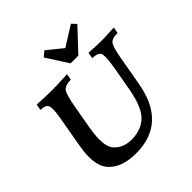

<svg xmlns="http://www.w3.org/2000/svg" viewBox="-238 -1101 1302 1302"><g transform="rotate(-45 413.5 -449.5)"><path d="M331.1 17.6Q196.8 17.6 131.8 -51.8Q86.9 -98.6 86.9 -193.4Q86.9 -237.3 96.7 -291.5L136.7 -519.5Q144.5 -564 144.5 -591.8Q144.5 -606 142.6 -615.7Q136.7 -649.4 80.1 -649.4L87.9 -693.4Q185.1 -688.5 231.4 -688.5Q273.9 -688.5 378.9 -693.4L371.1 -649.4Q309.6 -648.9 293.2 -618.4Q276.9 -587.9 261.2 -501L231.4 -331.1Q220.7 -271 220.7 -226.6Q220.7 -153.3 249.5 -121.6Q294.9 -69.8 376 -69.8Q467.3 -69.8 523.4 -123.5Q579.6 -177.2 605.5 -324.2L635.3 -492.2Q646.5 -557.1 646.5 -591.8Q646.5 -606 645 -614.7Q638.2 -649.4 576.7 -649.4L584.5 -693.4Q666.5 -688.5 707 -688.5Q744.1 -688.5 827.1 -693.4L819.3 -649.4Q759.8 -649.4 744.1 -620.6Q728.5 -591.8 714.4 -511.7L677.2 -301.8Q621.1 17.6 331.1 17.6ZM522.5 -728.5H448.2L347.7 -885.7L384.8 -917L496.1 -827.1L639.6 -917L669.9 -885.7Z"/></g></svg>

Font: Kelvinch
Style: Bold Italic
Weight: 700
Italic angle: -10°
Designer: Paul James Miller
Foundry: High-Logic / Made with FontCreator
Version: Version 3.30 September 23, 2016